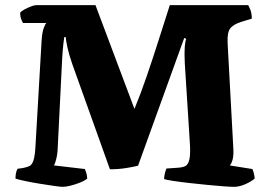

<svg xmlns="http://www.w3.org/2000/svg" viewBox="-20 -724 1047 744"><path d="M223 0Q215 0 190 -3.5Q165 -7 134.5 -12Q104 -17 77.5 -22.5Q51 -28 40 -32Q40 -56 48 -70L69 -73Q84 -76 94 -80.5Q104 -85 110 -103.5Q116 -122 118 -167L141 -563Q143 -598 149.5 -615.5Q156 -633 160 -635H69Q66 -640 62 -650.5Q58 -661 58 -675Q63 -681 75 -687.5Q87 -694 100 -699Q113 -704 119 -704H350L501 -302Q525 -360 548.5 -428.5Q572 -497 594.5 -568Q617 -639 638 -704H942Q945 -698 950 -686.5Q955 -675 956 -652L914 -639Q883 -629 871.5 -613Q860 -597 862 -557L884 -152Q886 -122 881 -104.5Q876 -87 870 -83L958 -69Q961 -63 963.5 -53Q966 -43 967 -32Q953 -20 930 -10Q907 0 887 0Q875 0 847 -2Q819 -4 783.5 -7.5Q748 -11 712.5 -15Q677 -19 651 -23Q625 -27 616 -30Q616 -42 619.5 -54.5Q623 -67 625 -71L669 -74Q686 -75 697.5 -80Q709 -85 714 -107Q719 -129 715 -181L696 -480Q694 -519 696 -543.5Q698 -568 702 -573L694 -577L515 -82Q501 -78 470 -73Q439 -68 406 -68L260 -476Q248 -510 241.5 -539.5Q235 -569 235 -580H229Q228 -576 225.5 -553.5Q223 -531 221 -499L203 -138Q202 -125 198 -108Q194 -91 189 -83L309 -69Q311 -63 314 -55Q317 -47 318 -32Q307 -23 289 -16Q271 -9 253 -4.5Q235 0 223 0Z"/></svg>

Font: Texturina Black
Style: Regular
Weight: 900
Designer: Guillermo Torres Carreño
Foundry: Omnibus-Type
Version: Version 1.002; ttfautohint (v1.8.3)